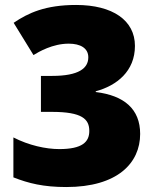

<svg xmlns="http://www.w3.org/2000/svg" viewBox="-20 -744 626 774"><path d="M524 -559C524 -662 434 -724 287 -724C163 -724 94 -692 35 -652L115 -522C136 -535 192 -568 257 -568C304 -568 336 -550 336 -513C336 -469 298 -438 190 -438H145V-293H189C311 -293 340 -264 340 -216C340 -172 312 -143 219 -143C165 -143 96 -158 34 -190V-29C95 -5 155 10 247 10C454 10 545 -87 545 -204C545 -305 480 -359 366 -373V-376C451 -399 524 -457 524 -559Z"/></svg>

Font: Noto Sans UI Black
Style: Regular
Weight: 900
Designer: Monotype Design Team
Foundry: Monotype Imaging Inc.
Version: Version 1.901